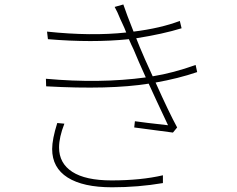

<svg xmlns="http://www.w3.org/2000/svg" viewBox="-20 -795 1040 843"><path d="M231.4 -254.9 262.7 -252Q239.3 -192.4 239.3 -147.5Q239.3 -78.1 297.4 -40.5Q355.5 -2.9 469.7 -2.9Q598.6 -2.9 695.3 -25.4V8.8Q586.9 27.3 471.7 27.3Q344.7 27.3 276.9 -15.6Q209 -58.6 209 -140.6Q209 -183.6 231.4 -254.9ZM838.9 -509.8 845.7 -478.5Q762.7 -450.2 663.1 -432.6Q722.7 -299.8 757.8 -235.4L739.3 -212.9Q658.2 -223.6 569.3 -235.4L572.3 -262.7Q612.3 -256.8 717.8 -245.1Q661.1 -365.2 632.8 -427.7Q461.9 -400.4 182.6 -416L181.6 -449.2Q418 -427.7 620.1 -455.1Q585.9 -530.3 566.4 -578.1Q562.5 -585.9 555.7 -600.6Q548.8 -615.2 545.9 -623Q385.7 -606.4 190.4 -623L186.5 -656.2Q380.9 -635.7 534.2 -652.3Q530.3 -662.1 525.9 -672.9Q521.5 -683.6 516.1 -694.3Q510.7 -705.1 508.8 -710Q495.1 -744.1 483.4 -764.6L521.5 -775.4Q535.2 -734.4 566.4 -656.2Q684.6 -670.9 769.5 -703.1L777.3 -670.9Q695.3 -645.5 578.1 -627L593.8 -587.9Q611.3 -544.9 650.4 -460Q741.2 -474.6 838.9 -509.8Z"/></svg>

Font: Gen Shin Gothic Monospace ExtraLight
Style: Regular
Weight: 200
Designer: [Source Han Sans]
Ryoko NISHIZUKA  (kana & ideographs); Paul D. Hunt (Latin, Greek & Cyrillic); Wenlong ZHANG  (bopomofo
Version: Version 1.002.20150607